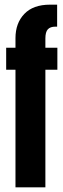

<svg xmlns="http://www.w3.org/2000/svg" viewBox="-20 -805 272 825"><path d="M46.5 0H175V-505.5H226.5V-600H175V-640Q175 -667.5 185.5 -679Q196 -690.5 218 -690.5H225.5V-785H195Q122.5 -785 84.5 -745.2Q46.5 -705.5 46.5 -641V-600H6.5V-505.5H46.5Z"/></svg>

Font: Anybody UltraCondensed
Style: Bold
Weight: 700
Width: 1
Version: Version 1.113;gftools[0.9.25]